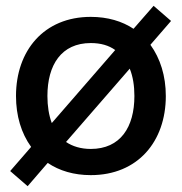

<svg xmlns="http://www.w3.org/2000/svg" viewBox="-20 -590 625 660"><path d="M292 12C454 12 550 -104 550 -260C550 -329 531 -389 497 -436L568 -518L508 -570L439 -491C400 -517 350 -532 292 -532C131 -532 35 -416 35 -260C35 -192 53 -132 87 -85L15 -2L75 50L144 -30C184 -3 234 12 292 12ZM292 -78C258 -78 229 -87 207 -102L426 -354C437 -327 442 -295 442 -260C442 -153 394 -78 292 -78ZM143 -260C143 -367 191 -442 292 -442C326 -442 354 -434 376 -418L158 -167C148 -194 143 -225 143 -260Z"/></svg>

Font: Aspekta 500
Style: Regular
Weight: 500
Designer: Ivo Dolenc
Version: Version 2.100